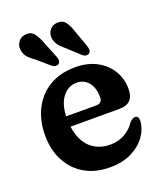

<svg xmlns="http://www.w3.org/2000/svg" viewBox="-126 -739 700 831"><g transform="rotate(-20 224.0 -323.5)"><path d="M428.5 -281.5Q428.5 -214 362 -214H136.5Q145.5 -148.5 181.8 -115.2Q218 -82 272.5 -82Q311.5 -82 341 -99.5Q370.5 -117 387 -143Q401.5 -158 412.5 -158Q429.5 -158 429 -134.5Q426.5 -97 402.8 -64Q379 -31 337.2 -10.5Q295.5 10 238.5 10Q171.5 10 122.5 -18.5Q73.5 -47 46.8 -97.8Q20 -148.5 20 -215.5Q20 -282.5 46.2 -335.2Q72.5 -388 122.2 -418.5Q172 -449 243.5 -449Q299.5 -449 341 -426.8Q382.5 -404.5 405.5 -366.8Q428.5 -329 428.5 -281.5ZM226.5 -384Q188 -384 162.2 -352.5Q136.5 -321 134 -262.5H272.5Q300.5 -262.5 300.5 -290.5Q300.5 -334.5 279.5 -359.2Q258.5 -384 226.5 -384ZM297.5 -590 324 -516.5Q327 -506.5 327 -498.2Q327 -490 320.5 -484.5Q314.5 -479.5 305.8 -480.8Q297 -482 290 -488L232 -541.5Q192.5 -572 190.5 -606Q190 -626 202.5 -640.8Q215 -655.5 236.5 -656.5Q262 -658 275 -639.2Q288 -620.5 297.5 -590ZM154 -592.5 183.5 -519.5Q187 -510.5 187.5 -502Q188 -493.5 181.5 -487.5Q176 -482 167.2 -483Q158.5 -484 150.5 -489.5L91.5 -540.5Q70 -555 59.2 -569Q48.5 -583 46.5 -602Q44.5 -622 56.5 -637.8Q68.5 -653.5 89 -655.5Q115 -658.5 129 -640.5Q143 -622.5 154 -592.5Z"/></g></svg>

Font: Fraunces 144pt S100 SemiBold
Style: Regular
Weight: 600
Version: Version 1.000; ttfautohint (v1.8.3)